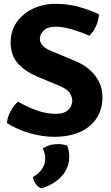

<svg xmlns="http://www.w3.org/2000/svg" viewBox="-20 -718 596 1028"><path d="M17 -59.5Q20 -92 37.2 -123.5Q54.5 -155 76.5 -174Q119 -148.5 172.2 -128.5Q225.5 -108.5 279 -108.5Q325 -108.5 346 -130.2Q367 -152 367 -178.5Q367 -197 354.5 -218.5Q342 -240 300 -257.5L179.5 -308Q117.5 -334 77.2 -377Q37 -420 37 -491Q37 -552 69 -598.5Q101 -645 155.8 -671.2Q210.5 -697.5 278 -697.5Q348 -697.5 409.5 -679.2Q471 -661 510 -641Q508 -608.5 494 -577.8Q480 -547 458 -526.5Q419.5 -544.5 369 -559.8Q318.5 -575 278.5 -575Q234 -575 213.8 -554.5Q193.5 -534 193.5 -511Q193.5 -490 207.8 -474.2Q222 -458.5 255.5 -444.5L378 -393.5Q449.5 -364.5 489 -313.8Q528.5 -263 528.5 -197.5Q528.5 -137.5 499.8 -89.5Q471 -41.5 413 -13.5Q355 14.5 268.5 14.5Q207.5 14.5 139.8 -4.8Q72 -24 17 -59.5ZM339.5 61.5Q350.5 86 350.5 121.5Q350.5 180.5 310.5 225Q270.5 269.5 202 290.5Q184 284.5 172 267.8Q160 251 156.5 230Q222 191.5 222 130Q222 102 209 77.5Q242.5 53.5 291.5 53.5Q316.5 53.5 339.5 61.5Z"/></svg>

Font: Signika Negative SC
Style: Bold
Weight: 700
Designer: Anna Giedryś
Foundry: Anna Giedryś
Version: Version 2.000; ttfautohint (v1.8.3) -l 8 -r 50 -G 200 -x 9 -